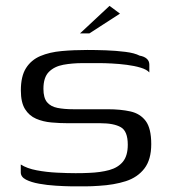

<svg xmlns="http://www.w3.org/2000/svg" viewBox="-20 -636 588 661"><path d="M51.5 -69.7Q72.8 -56 106.4 -49.7Q140 -43.3 176.4 -41.6Q212.7 -39.8 239.8 -39.8Q250.1 -39.8 263 -40Q275.8 -40.1 285.9 -40.8Q326.1 -42.3 356.3 -50.6Q386.5 -59 403.2 -79.4Q419.9 -99.9 419.9 -137.8Q419.9 -184.5 395.9 -198.1Q371.8 -211.8 325.8 -211.8Q310.9 -211.8 294.2 -211.8Q277.5 -211.8 258 -211.8Q238.6 -211.8 214.4 -211.8Q185.8 -211.8 156.9 -214.4Q128 -217 104.2 -227.3Q80.4 -237.6 66.1 -260.5Q51.8 -283.4 51.8 -324.7Q51.8 -373.6 69.6 -401.6Q87.4 -429.7 119 -443.1Q150.7 -456.5 192.1 -460.2Q233.6 -464 281 -464Q309.4 -464 344.5 -462.8Q379.5 -461.5 411.4 -457.5Q443.2 -453.6 460.7 -444.4Q476.5 -441.7 485.3 -433.8Q494.1 -425.9 494.1 -413.6Q494.1 -410.4 494.1 -404.9Q494.1 -399.5 494.1 -394.3Q494.1 -389.1 494.1 -386.6Q485.2 -396.8 463.9 -403.1Q442.6 -409.5 416.4 -412.8Q390.1 -416.2 365.3 -417.4Q340.5 -418.7 324.1 -418.7H265.3Q228.7 -418.7 197.8 -413Q166.9 -407.2 148.2 -388.4Q129.5 -369.5 129.5 -330.1Q129.5 -299.2 142 -284.1Q154.5 -269.1 178 -264.5Q201.4 -259.9 233 -259.9Q272.1 -259.9 301.9 -259.9Q331.6 -259.9 351.2 -259.9Q395.1 -259.9 428.9 -252.4Q462.6 -244.9 481.7 -219.5Q500.7 -194 500.7 -139.7Q500.7 -86.7 477.2 -56Q453.7 -25.4 413.3 -12.3Q372.8 0.7 320.6 3.7Q296.4 5.5 273.4 5.6Q250.4 5.7 225.5 5.5Q201.9 5.2 172.1 3.3Q142.3 1.5 114.8 -3.5Q87.4 -8.4 69.4 -17.6Q51.5 -26.9 51.5 -42.7ZM255.4 -521 357.1 -615.8 393 -589.1 287.7 -521Z"/></svg>

Font: Genos Thin
Style: Regular
Weight: 100
Designer: Robert E. Leuschke
Foundry: Robert E. Leuschke
Version: Version 1.010